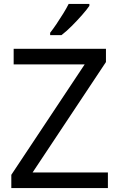

<svg xmlns="http://www.w3.org/2000/svg" viewBox="-20 -964 612 984"><path d="M533 0H38V-68L414 -634H50V-714H523V-646L147 -80H533ZM438 -934Q426 -916 401 -887.5Q376 -859 347.5 -830.5Q319 -802 295 -784H237V-796Q252 -815 269.5 -841Q287 -867 304 -894.5Q321 -922 332 -944H438Z"/></svg>

Font: Noto Sans Tagbanwa
Style: Regular
Weight: 400
Designer: Monotype Design Team
Foundry: Monotype Imaging Inc.
Version: Version 2.001; ttfautohint (v1.8.4.7-5d5b)